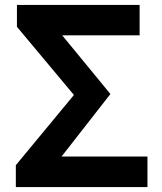

<svg xmlns="http://www.w3.org/2000/svg" viewBox="-20 -761 659 781"><path d="M44.4 0V-89.1L280.7 -374.7L48.9 -652V-740.8H547.9V-617.3H233L429.1 -378.6L230.4 -124.3H579.8V0Z"/></svg>

Font: Noto Sans SC Thin
Style: Regular
Weight: 100
Designer: Ryoko NISHIZUKA 西塚涼子 (kana, bopomofo & ideographs); Paul D. Hunt (Latin, Greek & Cyrillic); Sandoll Communications 산돌커뮤니
Foundry: Adobe
Version: Version 2.004-H2;hotconv 1.0.118;makeotfexe 2.5.65603